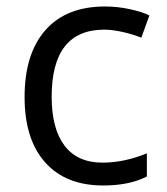

<svg xmlns="http://www.w3.org/2000/svg" viewBox="-20 -565 516 595"><path d="M299.8 9.8Q183.6 9.8 119.9 -61.8Q56.2 -133.3 56.2 -264.2Q56.2 -398.4 120.8 -471.7Q185.5 -544.9 305.2 -544.9Q343.8 -544.9 382.3 -536.6Q420.9 -528.3 442.9 -517.1L418 -448.2Q391.1 -459 359.4 -466.1Q327.6 -473.1 303.2 -473.1Q140.1 -473.1 140.1 -265.1Q140.1 -166.5 179.9 -113.8Q219.7 -61 297.9 -61Q364.7 -61 435.1 -89.8V-18.1Q381.3 9.8 299.8 9.8Z"/></svg>

Font: f02954597
Style: Regular
Weight: 400
Foundry: Ascender Corporation
Version: Version 1.10